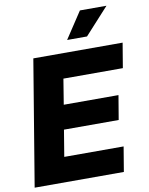

<svg xmlns="http://www.w3.org/2000/svg" viewBox="-101 -1023 849 1095"><g transform="rotate(-10 323.5 -475.5)"><path d="M9.3 0 129.9 -727.5H647L623 -584H278.8L254.9 -437H571.8L548.3 -296.9H231.4L206.1 -143.6H549.8L525.9 0ZM337.9 -797.4 439 -950.7H592.8L453.1 -797.4Z"/></g></svg>

Font: Inter 20pt ExtraBold
Style: Italic
Weight: 800
Italic angle: -9.3988°
Version: Version 4.001;git-66647c0bb